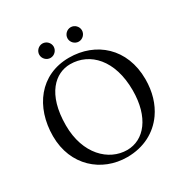

<svg xmlns="http://www.w3.org/2000/svg" viewBox="-184 -954 1071 1112"><g transform="rotate(-30 351.0 -398.0)"><path d="M666 -329C666 -536 523 -658 344 -658C150 -658 37 -504 37 -310C37 -113 180 10 350 10C461 10 549 -38 604 -116C644 -173 666 -245 666 -329ZM331 -622C463 -622 570 -512 570 -310C570 -131 484 -26 370 -26C248 -26 133 -135 133 -327C133 -537 232 -622 331 -622ZM204 -758C204 -732 226 -710 252 -710C278 -710 300 -732 300 -758C300 -784 278 -806 252 -806C226 -806 204 -784 204 -758ZM393 -758C393 -732 415 -710 441 -710C467 -710 489 -732 489 -758C489 -784 467 -806 441 -806C415 -806 393 -784 393 -758Z"/></g></svg>

Font: Libertinus Math
Style: Regular
Weight: 400
Designer: Philipp H. Poll, Khaled Hosny
Foundry: Caleb Maclennan
Version: Version 7.050;RELEASE